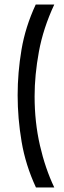

<svg xmlns="http://www.w3.org/2000/svg" viewBox="-20 -732 284 849"><path d="M220 -712Q171 -607 152 -503.5Q133 -400 133 -306Q133 -192 156.5 -89.5Q180 13 220 97H139Q93 -2 75.5 -105.5Q58 -209 58 -311Q58 -411 75 -512Q92 -613 138 -712Z"/></svg>

Font: Bricolage Grotesque 12pt Condensed Light
Style: Regular
Weight: 300
Width: 3
Designer: Mathieu Triay
Foundry: Atelier Triay
Version: Version 1.001; ttfautohint (v1.8.4.7-5d5b);gftools[0.9.33.de